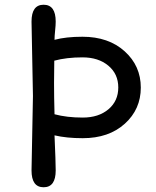

<svg xmlns="http://www.w3.org/2000/svg" viewBox="-20 -780 657 810"><path d="M209 -524Q208 -487 208 -429.5Q208 -372 210 -298Q262 -284 329 -284Q396 -284 437.5 -319Q479 -354 479 -411Q479 -468 437 -503Q395 -538 328 -538Q261 -538 209 -524ZM119 -375 113 -689Q113 -760 164 -760Q215 -760 215 -689Q215 -674 212.5 -650.5Q210 -627 210 -612Q258 -625 328 -625Q438 -625 506 -563.5Q574 -502 574 -410.5Q574 -319 506.5 -258Q439 -197 329 -197Q261 -197 210 -209Q215 -96 215 -61Q215 10 164 10Q113 10 113 -61Z"/></svg>

Font: Delius Unicase
Style: Regular
Weight: 400
Designer: Natalia Raices
Foundry: Natalia Raices
Version: Version 1.002